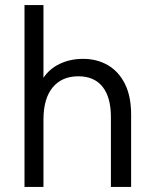

<svg xmlns="http://www.w3.org/2000/svg" viewBox="-20 -740 607 760"><path d="M77 -720H152V-432Q176 -468 217 -487.5Q258 -507 309 -507Q364 -507 407 -482Q450 -457 474.5 -408Q499 -359 499 -286V0H419V-277Q419 -355 386 -396.5Q353 -438 290 -438Q225 -438 188.5 -394Q152 -350 152 -266V0H77Z"/></svg>

Font: Albert Sans
Style: Regular
Weight: 400
Designer: Andreas Rasmussen
Foundry: a.Foundry
Version: Version 1.025